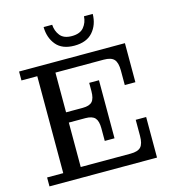

<svg xmlns="http://www.w3.org/2000/svg" viewBox="-127 -997 995 1102"><g transform="rotate(-15 370.0 -446.0)"><path d="M30 0V-53H126V-629H32V-682H232V0ZM232 0V-61H669V0ZM404 -245Q404 -288 387.5 -306.5Q371 -325 331 -325H462V-170H404ZM232 -325V-386H462V-325ZM528 -61Q572 -61 589.5 -80Q607 -99 607 -146V-241H669V-61ZM331 -386Q371 -386 387.5 -404Q404 -422 404 -466V-515H462V-386ZM232 -622V-682H661V-622ZM598 -536Q598 -583 580.5 -602.5Q563 -622 519 -622H661V-450H598ZM378 -743Q306 -743 270.5 -785.5Q235 -828 234 -892H285Q287 -855 308.5 -827.5Q330 -800 378 -800Q427 -800 449.5 -827.5Q472 -855 474 -892H526Q525 -828 488 -785.5Q451 -743 378 -743Z"/></g></svg>

Font: Montagu Slab 24pt
Style: Regular
Weight: 400
Designer: Florian Karsten
Foundry: Florian Karsten
Version: Version 1.000